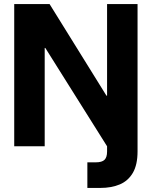

<svg xmlns="http://www.w3.org/2000/svg" viewBox="-20 -720 747 945"><path d="M50 0V-700H224L504 -249H507V-700H657V25Q657 91 634 130.5Q611 170 570 187.5Q529 205 473 205H410V79H451Q482 79 494.5 66.5Q507 54 507 26V0L203 -484H200V0Z"/></svg>

Font: DM Sans 36pt Black
Style: Regular
Weight: 900
Designer: Colophon Foundry, Jonny Pinhorn
Foundry: Colophon Foundry
Version: Version 4.004;gftools[0.9.30]